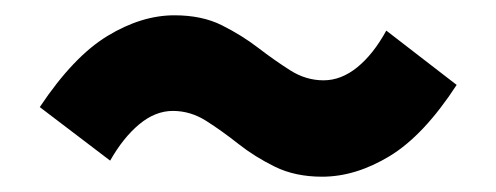

<svg xmlns="http://www.w3.org/2000/svg" viewBox="-20 -503 649 251"><path d="M401 -272Q366 -272 339.5 -285Q313 -298 291.5 -315Q270 -332 249.5 -345Q229 -358 206 -358Q183 -358 162 -340.5Q141 -323 124 -293L32 -363Q76 -429 120.5 -456Q165 -483 208 -483Q244 -483 270 -470Q296 -457 317.5 -440.5Q339 -424 359.5 -411Q380 -398 403 -398Q426 -398 447 -415Q468 -432 485 -463L577 -392Q534 -326 489.5 -299Q445 -272 401 -272Z"/></svg>

Font: Noto Sans HK Thin Black
Style: Regular
Weight: 900
Version: Version 2.004-H2;hotconv 1.0.118;makeotfexe 2.5.65603